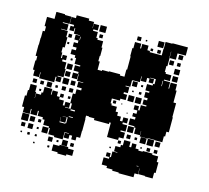

<svg xmlns="http://www.w3.org/2000/svg" viewBox="-87 -638 836 768"><g transform="rotate(15 331.5 -253.5)"><path d="M60 -107H32V-128H23V-174H29V-198H33V-224H59V-198H63V-174H64V-193H84V-203H90V-227H122V-204H125V-222H147V-204H159V-218H173V-204H159V-194H179V-175H186V-191H206V-171H190V-169H213V-191H206V-231H232H216V-251H235V-260H215V-282H235V-284H209V-311H207V-290H185V-312H206V-320H185V-342H206V-347H182V-371H176V-381H156V-401H173V-412H157V-430H173V-441H156V-461H173V-463H148V-485H145V-472H127V-490H140V-497H122V-525H140V-537H192V-529H214V-504H215V-522H237V-500H219V-494H239V-470H245V-464H269V-438H273V-404H271V-382H277V-352V-348H295V-352H323V-354H369V-349H388V-379H391V-406V-434H389V-468H393V-494H419V-475H423V-494H449V-475H460V-470H485H510V-497H511V-526H539V-528H569H603V-494H569V-468H543V-434H539V-409H544V-375H570V-349H573V-374H599V-349H604V-313V-300H615V-242H614H617V-180H607V-160H602V-135H570V-136H543V-134H509V-156H508V-139H484V-163H501H478V-168H453V-194H473V-232H457V-250H475V-234H481V-256H503V-261H486V-281H500V-290H485V-312H500V-318H483V-344H506V-351H512V-372H489V-370H505V-352H487V-368H477V-350H455V-368H453V-344H424V-343H421V-316H402V-313H418V-289H402V-282H417V-260H395V-252H362V-232H367V-225H390V-205H400V-191H416V-174H426V-191H446V-171H429V-164H449V-138H429V-133H448V-109H429V-98H383V-128V-157H377V-150H315V-157H292V-159H280V-146H281V-96H280V-67H265V-52H247V-67H236V-51H216V-71H232V-73H214V-43H178V-48H153V-73H148V-79H124V-100H115V-108H93V-128H89V-108H63V-128H60ZM58 -259H34V-282H27V-320H30V-338H23V-384H24V-413H25V-442H33V-462H27V-500H58V-529H94V-526H121V-496H94V-493H118V-469H94V-467H122V-442H127V-400H119V-378H103H123V-356H127V-370H145V-352H131V-344H149V-318H131H153V-284H129V-281H146V-261H126V-278H122V-255H90H60V-279H58ZM269 -498H243V-524H269ZM508 -499H484V-523H508ZM414 -503H398V-519H414ZM439 -508H433V-514H439ZM543 -468V-494H542V-468ZM595 -472H577V-490H595ZM263 -474H249V-488H263ZM503 -474H489V-488H503ZM471 -476H461V-486H471ZM565 -442H547V-460H565ZM178 -444V-458H176V-444ZM143 -444H129V-458H143ZM593 -444H579V-458H593ZM597 -410H575V-432H597ZM140 -417H132V-425H140ZM568 -379H544V-403H568ZM597 -380H575V-402H597ZM542 -351V-373H540V-351ZM170 -357H162V-365H170ZM177 -320H155V-342H177ZM446 -321H426V-341H446ZM470 -327H462V-335H470ZM176 -291H156V-311H176ZM471 -296H461V-306H471ZM439 -298H433V-304H439ZM448 -259H424V-283H448ZM478 -259H454V-283H478ZM178 -259H154V-283H178ZM205 -262H187V-280H205ZM116 -231H96V-251H116ZM204 -233H188V-249H204ZM174 -233H158V-249H174ZM54 -233H38V-249H54ZM83 -234H69V-248H83ZM382 -235H370V-247H382ZM141 -236H131V-246H141ZM408 -239H404V-243H408ZM473 -204H459V-218H473ZM201 -206H191V-216H201ZM80 -207H72V-215H80ZM438 -209H434V-213H438ZM214 -163H232V-168H214V-136H231V-139H214ZM478 -139H454V-163H478ZM569 -108H543V-134H569ZM207 -110H185V-127H184V-106H208V-109H211V-133H190V-132H207ZM538 -109H514V-133H538ZM596 -111H576V-131H596ZM474 -113H458V-129H474ZM501 -116H491V-126H501ZM60 -77H32V-105H60ZM527 30H465V27H438V22H413V14H391V-16H413V-23H398V-39H414V-24H419V-48H439V-50H425V-72H445V-82H453V-104H479V-83H487V-100H505V-83H518V-78H536V-81H576V-76H601V-53H608V-9H602V15H570V13H542V-10H541V14H527ZM86 -81H66V-101H86ZM563 -84H549V-98H563ZM593 -84H579V-98H593ZM112 -85H100V-97H112ZM442 -85H430V-97H442ZM529 -88H523V-94H529ZM148 -49H124V-73H148ZM86 -51H66V-71H86ZM54 -53H38V-69H54ZM110 -57H102V-65H110ZM409 -58H403V-64H409ZM237 -20H215V-42H237ZM175 -22H157V-40H175ZM263 -24H249V-38H263ZM81 -26H71V-36H81ZM110 -27H102V-35H110ZM200 -27H192V-35H200ZM49 -28H43V-34H49ZM244 17H208V12H183V-14H208V-19H244ZM527 -16H535V-18H527ZM268 11H244V-13H268ZM170 3H162V-5H170ZM109 2H103V-4H109Z"/></g></svg>

Font: Rubik Storm
Style: Regular
Weight: 400
Designer: Hubert and Fischer, NaN
Foundry: Hubert and Fischer, NaN
Version: Version 2.201